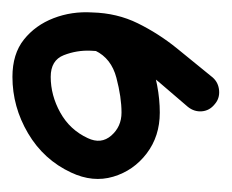

<svg xmlns="http://www.w3.org/2000/svg" viewBox="-56 -282 364 301"><g transform="rotate(90 125.5 -132.0)"><path d="M143 -245Q124 -223 104 -199.5Q84 -176 70 -149.5Q56 -123 55 -93Q55 -93 55 -93Q55 -93 55 -93Q55 -93 55 -93Q55 -93 55 -93Q54 -71 62 -50.5Q70 -30 96 -30Q125 -30 152 -45Q179 -60 192 -88Q202 -109 188 -125Q174 -141 152 -141Q152 -141 152 -141Q152 -141 152 -141Q152 -141 152 -141Q152 -141 152 -141Q128 -141 97.5 -133Q67 -125 55 -100Q50 -89 38 -85Q26 -81 15 -86Q4 -91 0 -103Q-4 -115 1 -126Q21 -168 65.5 -184.5Q110 -201 152 -201Q152 -201 152 -201Q152 -201 152 -201Q152 -201 152 -201Q152 -201 152 -201Q189 -201 216 -180.5Q243 -160 252.5 -128Q262 -96 246 -62Q226 -19 184.5 5.5Q143 30 96 30Q60 30 37.5 12Q15 -6 4 -34.5Q-7 -63 -5 -95Q-5 -95 -5 -95Q-5 -95 -5 -95Q-5 -95 -5 -95Q-5 -95 -5 -95Q-4 -134 12 -166.5Q28 -199 51 -227.5Q74 -256 97 -284Q105 -293 117.5 -294Q130 -295 139 -287Q149 -279 150 -267Q151 -255 143 -245Z"/></g></svg>

Font: FRB American Cursive Guidelines Arrows
Style: Bold Italic
Weight: 700
Italic angle: -25°
Version: Version 2.0;Modular Font Editor K font №1